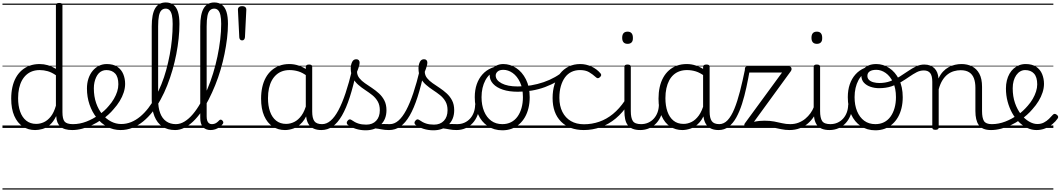

<svg xmlns="http://www.w3.org/2000/svg" viewBox="-20 -1039 8612 1559"><path d="M265 17Q209 17 165 -12Q121 -41 96 -98Q71 -155 71 -238Q71 -288 80.5 -331Q90 -374 109 -408.5Q128 -443 156 -467.5Q184 -492 220.5 -505.5Q257 -519 302 -519Q336 -519 368.5 -509.5Q401 -500 434 -480V-996Q434 -1006 440.5 -1010.5Q447 -1015 461 -1015Q475 -1015 481 -1010.5Q487 -1006 487 -996V-129Q487 -73 504.5 -52Q522 -31 572 -31Q581 -31 585.5 -23.5Q590 -16 589.5 -7Q589 2 583 9.5Q577 17 566 17Q534 17 510 10Q486 3 470.5 -11Q455 -25 446.5 -45.5Q438 -66 437 -92L436 -96Q414 -50 384.5 -25Q355 0 324 8.5Q293 17 265 17ZM274 -33Q306 -33 336.5 -47Q367 -61 392.5 -93Q418 -125 434 -181V-428Q399 -452 367 -461Q335 -470 302 -470Q270 -470 243 -460.5Q216 -451 194.5 -432Q173 -413 158 -385.5Q143 -358 135 -322Q127 -286 127 -242Q127 -180 143.5 -133Q160 -86 193 -59.5Q226 -33 274 -33ZM0 490H628V500H0ZM0 -20H628V0H0ZM0 -505H628V-500H0ZM0 -1010H628V-1000H0Z M566 17Q553 17 547.5 9.5Q542 2 543.5 -7Q545 -16 552.5 -23.5Q560 -31 572 -31Q628 -31 682 -52Q736 -73 780 -105Q788 -110 794.5 -107Q801 -104 805.5 -96.5Q810 -89 810 -80.5Q810 -72 803 -67Q769 -43 729 -24Q689 -5 647.5 6Q606 17 566 17ZM628 490V500ZM628 -20V0ZM628 -505V-500ZM628 -1010V-1000Z M783 -106Q806 -122 826.5 -140.5Q847 -159 864 -180Q888 -207 905 -236.5Q922 -266 931.5 -295.5Q941 -325 941 -355Q941 -414 915 -442Q889 -470 843 -470Q833 -470 827.5 -477.5Q822 -485 823 -494.5Q824 -504 830 -511.5Q836 -519 847 -519Q900 -519 933 -496.5Q966 -474 981 -437Q996 -400 996 -358Q996 -324 984.5 -288.5Q973 -253 952 -218.5Q931 -184 902 -152Q883 -129 859.5 -108Q836 -87 811 -69ZM628 490H1072V500H628ZM628 -20H1072V0H628ZM628 -505H1072V-500H628ZM628 -1010H1072V-1000H628Z M959 17Q901 17 851.5 -9.5Q802 -36 765 -82.5Q728 -129 707 -190Q686 -251 686 -321Q686 -364 698 -400.5Q710 -437 732 -463.5Q754 -490 783 -504.5Q812 -519 847 -519Q856 -519 860.5 -511.5Q865 -504 864 -494.5Q863 -485 857.5 -477.5Q852 -470 843 -470Q825 -470 809 -463Q793 -456 781 -443Q769 -430 760.5 -411.5Q752 -393 747 -370.5Q742 -348 742 -322Q742 -256 760.5 -202.5Q779 -149 810.5 -111Q842 -73 881.5 -52.5Q921 -32 964 -32Q1006 -32 1044.5 -47.5Q1083 -63 1118 -92Q1153 -121 1184 -161Q1215 -201 1241.5 -250Q1268 -299 1290.5 -354.5Q1313 -410 1329.5 -470.5Q1346 -531 1358 -594Q1370 -657 1376 -720Q1382 -783 1382 -844Q1382 -854 1390.5 -859.5Q1399 -865 1409.5 -865Q1420 -865 1428.5 -859.5Q1437 -854 1437 -844Q1437 -788 1430.5 -726Q1424 -664 1411.5 -599.5Q1399 -535 1380.5 -471Q1362 -407 1338 -346Q1314 -285 1284 -230.5Q1254 -176 1218.5 -131Q1183 -86 1142.5 -53Q1102 -20 1056 -1.5Q1010 17 959 17ZM1072 490V500ZM1072 -20V0ZM1072 -505V-500ZM1072 -1010V-1000Z M1402 17Q1341 17 1298.5 -11.5Q1256 -40 1234 -95Q1212 -150 1212 -229V-825Q1212 -924 1240 -971.5Q1268 -1019 1326 -1019Q1363 -1019 1388 -1000Q1413 -981 1425 -942.5Q1437 -904 1437 -845Q1437 -833 1428.5 -826.5Q1420 -820 1409.5 -820Q1399 -820 1390.5 -826.5Q1382 -833 1382 -845Q1382 -888 1376 -915Q1370 -942 1357.5 -955.5Q1345 -969 1325 -969Q1305 -969 1291 -955.5Q1277 -942 1270.5 -910.5Q1264 -879 1264 -825V-229Q1264 -165 1280.5 -121Q1297 -77 1329.5 -54Q1362 -31 1408 -31Q1419 -31 1424.5 -23.5Q1430 -16 1429.5 -7Q1429 2 1422 9.5Q1415 17 1402 17ZM1072 490H1466V500H1072ZM1072 -20H1466V0H1072ZM1072 -505H1466V-500H1072ZM1072 -1010H1466V-1000H1072Z M1402 17Q1390 17 1385 9.5Q1380 2 1381.5 -7Q1383 -16 1389.5 -23.5Q1396 -31 1408 -31Q1444 -31 1479 -52.5Q1514 -74 1546.5 -112.5Q1579 -151 1608.5 -203Q1638 -255 1664 -316Q1690 -377 1710.5 -444Q1731 -511 1745.5 -580Q1760 -649 1768 -716.5Q1776 -784 1776 -845Q1776 -857 1784.5 -863.5Q1793 -870 1803.5 -870Q1814 -870 1822.5 -863.5Q1831 -857 1831 -845Q1831 -789 1823.5 -727Q1816 -665 1803 -601Q1790 -537 1771 -472.5Q1752 -408 1727.5 -347.5Q1703 -287 1675 -232Q1647 -177 1615 -131.5Q1583 -86 1548.5 -53Q1514 -20 1477 -1.5Q1440 17 1402 17ZM1466 490V500ZM1466 -20V0ZM1466 -505V-500ZM1466 -1010V-1000Z M1690 17Q1670 17 1654 10.5Q1638 4 1627.5 -8Q1617 -20 1611.5 -38.5Q1606 -57 1606 -82V-825Q1606 -924 1634 -971.5Q1662 -1019 1720 -1019Q1757 -1019 1782 -1000Q1807 -981 1819 -942.5Q1831 -904 1831 -845Q1831 -833 1822.5 -826.5Q1814 -820 1803.5 -820Q1793 -820 1784.5 -826.5Q1776 -833 1776 -845Q1776 -888 1770 -915Q1764 -942 1751.5 -955.5Q1739 -969 1719 -969Q1699 -969 1685 -955.5Q1671 -942 1664.5 -910.5Q1658 -879 1658 -825V-94Q1658 -74 1662.5 -60Q1667 -46 1676.5 -38.5Q1686 -31 1700 -31Q1710 -31 1720.5 -34Q1731 -37 1741 -44.5Q1751 -52 1760 -62Q1766 -68 1773 -67.5Q1780 -67 1786 -60Q1792 -54 1793 -47.5Q1794 -41 1790 -34Q1779 -19 1762.5 -7Q1746 5 1727.5 11Q1709 17 1690 17ZM1466 490H1860V500H1466ZM1466 -20H1860V0H1466ZM1466 -505H1860V-500H1466ZM1466 -1010H1860V-1000H1466Z M1946 -711Q1935 -711 1929.5 -718Q1924 -725 1923 -735L1912 -959Q1911 -972 1919.5 -980.5Q1928 -989 1946 -989Q1964 -989 1972.5 -980.5Q1981 -972 1980 -959L1969 -737Q1968 -726 1962.5 -718.5Q1957 -711 1946 -711ZM1860 490H2029V500H1860ZM1860 -20H2029V0H1860ZM1860 -505H2029V-500H1860ZM1860 -1010H2029V-1000H1860Z M2294 17Q2238 17 2194 -12Q2150 -41 2125 -98Q2100 -155 2100 -238Q2100 -288 2109.5 -331Q2119 -374 2138 -408.5Q2157 -443 2185 -467.5Q2213 -492 2249 -505.5Q2285 -519 2330 -519Q2368 -519 2405 -506.5Q2442 -494 2477 -470V-419Q2438 -449 2402.5 -459.5Q2367 -470 2331 -470Q2299 -470 2272 -460.5Q2245 -451 2223.5 -432Q2202 -413 2187 -385.5Q2172 -358 2164 -322Q2156 -286 2156 -242Q2156 -180 2172.5 -133Q2189 -86 2222 -59.5Q2255 -33 2303 -33Q2337 -33 2369.5 -49Q2402 -65 2428.5 -101.5Q2455 -138 2471 -202L2490 -159Q2469 -85 2435 -47Q2401 -9 2364 4Q2327 17 2294 17ZM2589 17Q2556 17 2531.5 7Q2507 -3 2492 -22Q2477 -41 2470 -69Q2463 -97 2463 -132V-495Q2463 -506 2469.5 -510.5Q2476 -515 2490 -515Q2503 -515 2509 -510.5Q2515 -506 2515 -496V-133Q2515 -81 2532 -56Q2549 -31 2595 -31Q2602 -31 2606.5 -23.5Q2611 -16 2610.5 -7Q2610 2 2605 9.5Q2600 17 2589 17ZM2029 490H2651V500H2029ZM2029 -20H2651V0H2029ZM2029 -505H2651V-500H2029ZM2029 -1010H2651V-1000H2029Z M2589 17Q2576 17 2570.5 9.5Q2565 2 2566.5 -7Q2568 -16 2575.5 -23.5Q2583 -31 2595 -31Q2632 -31 2665 -59.5Q2698 -88 2728 -144Q2758 -200 2786 -283.5Q2814 -367 2840 -476Q2843 -487 2852.5 -488Q2862 -489 2870.5 -483.5Q2879 -478 2876 -467Q2850 -343 2820.5 -251.5Q2791 -160 2756.5 -100.5Q2722 -41 2681 -12Q2640 17 2589 17ZM2651 490V500ZM2651 -20V0ZM2651 -505V-500ZM2651 -1010V-1000Z M3138 17Q3105 17 3078.5 11.5Q3052 6 3027 3.5Q3002 1 2973 12L2994 -11Q3031 -25 3056.5 -29Q3082 -33 3102.5 -32Q3123 -31 3144 -31Q3153 -31 3157 -23.5Q3161 -16 3159.5 -7Q3158 2 3152.5 9.5Q3147 17 3138 17ZM2949 19Q2907 19 2869 7Q2831 -5 2802 -27Q2796 -33 2795.5 -41.5Q2795 -50 2803 -59Q2810 -68 2817.5 -69.5Q2825 -71 2834 -65Q2862 -45 2889.5 -36Q2917 -27 2954 -27Q3005 -27 3034.5 -58.5Q3064 -90 3064 -144Q3064 -186 3047 -215.5Q3030 -245 3003 -266.5Q2976 -288 2946 -307.5Q2916 -327 2889 -350.5Q2862 -374 2845 -406Q2828 -438 2828 -485Q2828 -511 2838.5 -534.5Q2849 -558 2873 -558Q2886 -558 2893 -550.5Q2900 -543 2900 -530Q2900 -519 2894.5 -499.5Q2889 -480 2879 -456Q2880 -427 2898 -404.5Q2916 -382 2943 -363.5Q2970 -345 3000 -325Q3030 -305 3057 -280.5Q3084 -256 3101 -223Q3118 -190 3118 -144Q3118 -71 3072 -26Q3026 19 2949 19ZM2651 490H3201V500H2651ZM2651 -20H3201V0H2651ZM2651 -505H3201V-500H2651ZM2651 -1010H3201V-1000H2651Z M3139 17Q3126 17 3120.5 9.5Q3115 2 3116.5 -7Q3118 -16 3125.5 -23.5Q3133 -31 3145 -31Q3182 -31 3215 -59.5Q3248 -88 3278 -144Q3308 -200 3336 -283.5Q3364 -367 3390 -476Q3393 -487 3402.5 -488Q3412 -489 3420.5 -483.5Q3429 -478 3426 -467Q3400 -343 3370.5 -251.5Q3341 -160 3306.5 -100.5Q3272 -41 3231 -12Q3190 17 3139 17ZM3201 490V500ZM3201 -20V0ZM3201 -505V-500ZM3201 -1010V-1000Z M3688 17Q3655 17 3628.5 11.5Q3602 6 3577 3.5Q3552 1 3523 12L3544 -11Q3581 -25 3606.5 -29Q3632 -33 3652.5 -32Q3673 -31 3694 -31Q3703 -31 3707 -23.5Q3711 -16 3709.5 -7Q3708 2 3702.5 9.5Q3697 17 3688 17ZM3499 19Q3457 19 3419 7Q3381 -5 3352 -27Q3346 -33 3345.5 -41.5Q3345 -50 3353 -59Q3360 -68 3367.5 -69.5Q3375 -71 3384 -65Q3412 -45 3439.5 -36Q3467 -27 3504 -27Q3555 -27 3584.5 -58.5Q3614 -90 3614 -144Q3614 -186 3597 -215.5Q3580 -245 3553 -266.5Q3526 -288 3496 -307.5Q3466 -327 3439 -350.5Q3412 -374 3395 -406Q3378 -438 3378 -485Q3378 -511 3388.5 -534.5Q3399 -558 3423 -558Q3436 -558 3443 -550.5Q3450 -543 3450 -530Q3450 -519 3444.5 -499.5Q3439 -480 3429 -456Q3430 -427 3448 -404.5Q3466 -382 3493 -363.5Q3520 -345 3550 -325Q3580 -305 3607 -280.5Q3634 -256 3651 -223Q3668 -190 3668 -144Q3668 -71 3622 -26Q3576 19 3499 19ZM3201 490H3751V500H3201ZM3201 -20H3751V0H3201ZM3201 -505H3751V-500H3201ZM3201 -1010H3751V-1000H3201Z M3686 17Q3675 17 3669.5 9.5Q3664 2 3664.5 -7Q3665 -16 3672 -23.5Q3679 -31 3692 -31Q3725 -31 3751.5 -43Q3778 -55 3797 -76Q3816 -97 3826.5 -125Q3837 -153 3838 -186Q3839 -198 3848 -201.5Q3857 -205 3865.5 -201.5Q3874 -198 3873 -186Q3872 -142 3857.5 -104.5Q3843 -67 3818.5 -40Q3794 -13 3760 2Q3726 17 3686 17ZM3751 490V500ZM3751 -20V0ZM3751 -505V-500ZM3751 -1010V-1000Z M4059 19Q3991 19 3940 -15.5Q3889 -50 3862 -110.5Q3835 -171 3835 -250Q3835 -308 3851 -354.5Q3867 -401 3897.5 -435Q3928 -469 3971 -487Q4014 -505 4068 -505Q4076 -505 4078.5 -498Q4081 -491 4078.5 -483.5Q4076 -476 4067 -476Q4035 -476 4007.5 -465.5Q3980 -455 3958 -435Q3936 -415 3921 -387Q3906 -359 3898 -324.5Q3890 -290 3890 -250Q3890 -185 3910.5 -135.5Q3931 -86 3968.5 -58.5Q4006 -31 4059 -31Q4098 -31 4129 -46.5Q4160 -62 4181.5 -91.5Q4203 -121 4214.5 -161.5Q4226 -202 4226 -250Q4226 -321 4202.5 -371Q4179 -421 4142.5 -446.5Q4106 -472 4067 -472Q4055 -472 4048.5 -479Q4042 -486 4042 -495.5Q4042 -505 4048.5 -512Q4055 -519 4067 -519Q4122 -519 4171 -487Q4220 -455 4250.5 -394.5Q4281 -334 4281 -250Q4281 -202 4271 -161Q4261 -120 4242 -87Q4223 -54 4195.5 -30Q4168 -6 4134 6.5Q4100 19 4059 19ZM3751 490H4352V500H3751ZM3751 -20H4352V0H3751ZM3751 -505H4352V-500H3751ZM3751 -1010H4352V-1000H3751Z M4185 -294Q4114 -294 4063 -311Q4012 -328 3984 -358.5Q3956 -389 3956 -427Q3956 -453 3970.5 -473.5Q3985 -494 4010.5 -506.5Q4036 -519 4066 -519Q4078 -519 4084.5 -512Q4091 -505 4091.5 -495.5Q4092 -486 4085.5 -479Q4079 -472 4067 -472Q4036 -472 4020.5 -458Q4005 -444 4005 -426Q4005 -388 4053 -362.5Q4101 -337 4184 -337Q4239 -337 4292 -346Q4345 -355 4394.5 -372Q4444 -389 4487 -413.5Q4530 -438 4565 -469Q4573 -476 4581.5 -472Q4590 -468 4592.5 -458.5Q4595 -449 4584 -439Q4548 -405 4502.5 -378Q4457 -351 4405.5 -332Q4354 -313 4298 -303.5Q4242 -294 4185 -294ZM4352 490H4383V500H4352ZM4352 -20H4383V0H4352ZM4352 -505H4383V-500H4352ZM4352 -1010H4383V-1000H4352Z M4721 17Q4603 17 4535 -52Q4467 -121 4467 -243Q4467 -303 4482.5 -353.5Q4498 -404 4527 -441Q4556 -478 4597.5 -498.5Q4639 -519 4692 -519Q4738 -519 4782 -499Q4826 -479 4857 -442Q4862 -435 4861.5 -428.5Q4861 -422 4852 -413Q4843 -404 4835 -404Q4827 -404 4821 -410Q4791 -437 4762.5 -453.5Q4734 -470 4689 -470Q4651 -470 4620 -455Q4589 -440 4567.5 -410.5Q4546 -381 4534 -339.5Q4522 -298 4522 -245Q4522 -179 4546.5 -130.5Q4571 -82 4615.5 -56Q4660 -30 4722 -30Q4732 -30 4738 -23Q4744 -16 4744 -6.5Q4744 3 4738.5 10Q4733 17 4721 17ZM4383 490H4918V500H4383ZM4383 -20H4918V0H4383ZM4383 -505H4918V-500H4383ZM4383 -1010H4918V-1000H4383Z M4720 17Q4708 17 4702 10Q4696 3 4696 -6.5Q4696 -16 4702.5 -23Q4709 -30 4721 -30Q4786 -30 4845.5 -50.5Q4905 -71 4957 -113.5Q5009 -156 5053 -221Q5058 -228 5067.5 -225Q5077 -222 5082.5 -213.5Q5088 -205 5082 -195Q5037 -125 4980 -77.5Q4923 -30 4857 -6.5Q4791 17 4720 17ZM4918 490V500ZM4918 -20V0ZM4918 -505V-500ZM4918 -1010V-1000Z M5180 17Q5142 17 5116.5 6.5Q5091 -4 5076.5 -24Q5062 -44 5056 -72.5Q5050 -101 5050 -137V-496Q5050 -506 5056 -510.5Q5062 -515 5075 -515Q5089 -515 5095.5 -510.5Q5102 -506 5102 -496V-137Q5102 -82 5118.5 -56.5Q5135 -31 5186 -31Q5195 -31 5199.5 -23.5Q5204 -16 5203.5 -7Q5203 2 5197.5 9.5Q5192 17 5180 17ZM5076 -683Q5054 -683 5043 -695.5Q5032 -708 5032 -732Q5032 -757 5043 -769.5Q5054 -782 5076 -782Q5097 -782 5108 -769.5Q5119 -757 5119 -732Q5120 -707 5108.5 -695Q5097 -683 5076 -683ZM4918 490H5243V500H4918ZM4918 -20H5243V0H4918ZM4918 -505H5243V-500H4918ZM4918 -1010H5243V-1000H4918Z M5178 17Q5167 17 5161.5 9.5Q5156 2 5156.5 -7Q5157 -16 5164 -23.5Q5171 -31 5184 -31Q5217 -31 5243.5 -43Q5270 -55 5289 -76Q5308 -97 5318.5 -125Q5329 -153 5330 -186Q5331 -198 5340 -201.5Q5349 -205 5357.5 -201.5Q5366 -198 5365 -186Q5364 -142 5349.5 -104.5Q5335 -67 5310.5 -40Q5286 -13 5252 2Q5218 17 5178 17ZM5243 490V500ZM5243 -20V0ZM5243 -505V-500ZM5243 -1010V-1000Z M5520 17Q5465 17 5421 -12Q5377 -41 5352 -98Q5327 -155 5327 -238Q5327 -288 5336.5 -331Q5346 -374 5365 -408.5Q5384 -443 5411.5 -467.5Q5439 -492 5475.5 -505.5Q5512 -519 5557 -519Q5595 -519 5631.5 -506.5Q5668 -494 5704 -470V-419Q5664 -449 5629 -459.5Q5594 -470 5558 -470Q5526 -470 5498.5 -460.5Q5471 -451 5449.5 -432Q5428 -413 5413.5 -385.5Q5399 -358 5391 -322Q5383 -286 5383 -242Q5383 -180 5399.5 -133Q5416 -86 5448.5 -59.5Q5481 -33 5530 -33Q5564 -33 5596 -49Q5628 -65 5654.5 -101.5Q5681 -138 5698 -202L5716 -159Q5695 -85 5661.5 -47Q5628 -9 5590.5 4Q5553 17 5520 17ZM5816 17Q5782 17 5758 7Q5734 -3 5719 -22Q5704 -41 5696.5 -69Q5689 -97 5689 -132V-495Q5689 -506 5696 -510.5Q5703 -515 5717 -515Q5730 -515 5736 -510.5Q5742 -506 5742 -496V-133Q5742 -81 5759 -56Q5776 -31 5822 -31Q5829 -31 5833 -23.5Q5837 -16 5836.5 -7Q5836 2 5831.5 9.5Q5827 17 5816 17ZM5243 490H5878V500H5243ZM5243 -20H5878V0H5243ZM5243 -505H5878V-500H5243ZM5243 -1010H5878V-1000H5243Z M5815 17Q5804 17 5799 9.5Q5794 2 5795 -7Q5796 -16 5802 -23.5Q5808 -31 5819 -31Q5858 -31 5888 -63Q5918 -95 5942.5 -154.5Q5967 -214 5988.5 -297.5Q6010 -381 6031 -484Q6032 -489 6038 -491Q6044 -493 6052 -491.5Q6060 -490 6065 -486Q6070 -482 6069 -476Q6056 -402 6040.5 -330Q6025 -258 6005 -195.5Q5985 -133 5958.5 -85Q5932 -37 5896.5 -10Q5861 17 5815 17ZM5878 490H5961V500H5878ZM5878 -20H5961V0H5878ZM5878 -505H5961V-500H5878ZM5878 -1010H5961V-1000H5878Z M6392 17Q6356 17 6323.5 10Q6291 3 6253.5 -4.5Q6216 -12 6166 -12Q6142 -12 6121 -10Q6100 -8 6081 -5.5Q6062 -3 6044 0Q6035 1 6029.5 -5.5Q6024 -12 6023.5 -21Q6023 -30 6027 -36L6330 -450H6047Q6037 -450 6032.5 -455.5Q6028 -461 6028 -475Q6028 -488 6032.5 -494Q6037 -500 6047 -500H6387Q6397 -500 6402 -494Q6407 -488 6407.5 -479.5Q6408 -471 6402 -462L6102 -50Q6126 -55 6147 -57Q6168 -59 6187 -59Q6231 -59 6265.5 -52.5Q6300 -46 6331 -38.5Q6362 -31 6398 -31Q6408 -31 6412.5 -25Q6417 -19 6417 -5Q6417 6 6411 11.5Q6405 17 6392 17ZM5960 490H6455V500H5960ZM5960 -20H6455V0H5960ZM5960 -505H6455V-500H5960ZM5960 -1010H6455V-1000H5960Z M6390 17Q6379 17 6373.5 9.5Q6368 2 6368.5 -7Q6369 -16 6376 -23.5Q6383 -31 6396 -31Q6433 -31 6464 -43Q6495 -55 6519 -75Q6543 -95 6561 -120Q6579 -145 6589 -172Q6593 -183 6602 -182.5Q6611 -182 6617 -174.5Q6623 -167 6620 -157Q6609 -124 6589 -93Q6569 -62 6540.5 -37Q6512 -12 6474 2.5Q6436 17 6390 17ZM6455 490V500ZM6455 -20V0ZM6455 -505V-500ZM6455 -1010V-1000Z M6717 17Q6679 17 6653.5 6.5Q6628 -4 6613.5 -24Q6599 -44 6593 -72.5Q6587 -101 6587 -137V-496Q6587 -506 6593 -510.5Q6599 -515 6612 -515Q6626 -515 6632.5 -510.5Q6639 -506 6639 -496V-137Q6639 -82 6655.5 -56.5Q6672 -31 6723 -31Q6732 -31 6736.5 -23.5Q6741 -16 6740.5 -7Q6740 2 6734.5 9.5Q6729 17 6717 17ZM6613 -683Q6591 -683 6580 -695.5Q6569 -708 6569 -732Q6569 -757 6580 -769.5Q6591 -782 6613 -782Q6634 -782 6645 -769.5Q6656 -757 6656 -732Q6657 -707 6645.5 -695Q6634 -683 6613 -683ZM6455 490H6780V500H6455ZM6455 -20H6780V0H6455ZM6455 -505H6780V-500H6455ZM6455 -1010H6780V-1000H6455Z M6715 17Q6704 17 6698.5 9.5Q6693 2 6693.5 -7Q6694 -16 6701 -23.5Q6708 -31 6721 -31Q6754 -31 6780.5 -43Q6807 -55 6826 -76Q6845 -97 6855.5 -125Q6866 -153 6867 -186Q6868 -198 6877 -201.5Q6886 -205 6894.5 -201.5Q6903 -198 6902 -186Q6901 -142 6886.5 -104.5Q6872 -67 6847.5 -40Q6823 -13 6789 2Q6755 17 6715 17ZM6780 490V500ZM6780 -20V0ZM6780 -505V-500ZM6780 -1010V-1000Z M7088 19Q7020 19 6969 -15.5Q6918 -50 6891 -110.5Q6864 -171 6864 -250Q6864 -308 6880 -354.5Q6896 -401 6926.5 -435Q6957 -469 7000 -487Q7043 -505 7097 -505Q7105 -505 7107.5 -498Q7110 -491 7107.5 -483.5Q7105 -476 7096 -476Q7064 -476 7036.5 -465.5Q7009 -455 6987 -435Q6965 -415 6950 -387Q6935 -359 6927 -324.5Q6919 -290 6919 -250Q6919 -185 6939.5 -135.5Q6960 -86 6997.5 -58.5Q7035 -31 7088 -31Q7127 -31 7158 -46.5Q7189 -62 7210.5 -91.5Q7232 -121 7243.5 -161.5Q7255 -202 7255 -250Q7255 -321 7231.5 -371Q7208 -421 7171.5 -446.5Q7135 -472 7096 -472Q7084 -472 7077.5 -479Q7071 -486 7071 -495.5Q7071 -505 7077.5 -512Q7084 -519 7096 -519Q7151 -519 7200 -487Q7249 -455 7279.5 -394.5Q7310 -334 7310 -250Q7310 -202 7300 -161Q7290 -120 7271 -87Q7252 -54 7224.5 -30Q7197 -6 7163 6.5Q7129 19 7088 19ZM6780 490H7381V500H6780ZM6780 -20H7381V0H6780ZM6780 -505H7381V-500H6780ZM6780 -1010H7381V-1000H6780Z M7117 -323Q7082 -323 7049 -334Q7016 -345 6995 -367.5Q6974 -390 6974 -427Q6974 -454 6989 -474.5Q7004 -495 7031 -507Q7058 -519 7095 -519Q7107 -519 7113.5 -512Q7120 -505 7120 -495.5Q7120 -486 7113.5 -479Q7107 -472 7095 -472Q7061 -472 7042 -459.5Q7023 -447 7023 -423Q7023 -403 7036.5 -390Q7050 -377 7072.5 -371Q7095 -365 7120 -365Q7169 -365 7209.5 -380Q7250 -395 7286 -417.5Q7322 -440 7354.5 -462.5Q7387 -485 7419 -500Q7451 -515 7485 -515Q7497 -515 7503 -508Q7509 -501 7508 -491.5Q7507 -482 7500.5 -474.5Q7494 -467 7481 -467Q7451 -467 7423 -452.5Q7395 -438 7364 -416.5Q7333 -395 7297.5 -373.5Q7262 -352 7217.5 -337.5Q7173 -323 7117 -323ZM7381 490H7419V500H7381ZM7381 -20H7419V0H7381ZM7381 -505H7419V-500H7381ZM7381 -1010H7419V-1000H7381Z M8027 17Q7990 17 7965.5 6.5Q7941 -4 7927 -24Q7913 -44 7906.5 -72.5Q7900 -101 7900 -137V-326Q7900 -371 7888 -403Q7876 -435 7849.5 -452Q7823 -469 7780 -469Q7753 -469 7725.5 -461Q7698 -453 7674.5 -435Q7651 -417 7632.5 -387.5Q7614 -358 7602 -314V-4Q7602 6 7595.5 10.5Q7589 15 7575 15Q7562 15 7556 10.5Q7550 6 7550 -4V-374Q7550 -424 7533 -445.5Q7516 -467 7482 -467Q7471 -467 7465.5 -474.5Q7460 -482 7460.5 -491.5Q7461 -501 7467 -508Q7473 -515 7484 -515Q7512 -515 7532.5 -507Q7553 -499 7567.5 -484.5Q7582 -470 7590 -450Q7598 -430 7600 -405V-401Q7616 -435 7637 -457.5Q7658 -480 7683 -493.5Q7708 -507 7734.5 -513Q7761 -519 7787 -519Q7835 -519 7872.5 -500Q7910 -481 7932 -440.5Q7954 -400 7954 -334V-137Q7954 -82 7969.5 -56.5Q7985 -31 8033 -31Q8042 -31 8047 -23.5Q8052 -16 8051.5 -7Q8051 2 8045 9.5Q8039 17 8027 17ZM7418 490H8089V500H7418ZM7418 -20H8089V0H7418ZM7418 -505H8089V-500H7418ZM7418 -1010H8089V-1000H7418Z M8027 17Q8014 17 8008.5 9.5Q8003 2 8004.5 -7Q8006 -16 8013.5 -23.5Q8021 -31 8033 -31Q8089 -31 8143 -52Q8197 -73 8241 -105Q8249 -110 8255.5 -107Q8262 -104 8266.5 -96.5Q8271 -89 8271 -80.5Q8271 -72 8264 -67Q8230 -43 8190 -24Q8150 -5 8108.5 6Q8067 17 8027 17ZM8089 490V500ZM8089 -20V0ZM8089 -505V-500ZM8089 -1010V-1000Z M8241 -103Q8265 -120 8286 -139.5Q8307 -159 8325 -180Q8349 -207 8366 -236.5Q8383 -266 8392.5 -296Q8402 -326 8402 -354Q8402 -413 8376 -441.5Q8350 -470 8304 -470Q8283 -470 8264.5 -459.5Q8246 -449 8232 -429Q8218 -409 8210.5 -382Q8203 -355 8203 -322Q8203 -256 8221.5 -202.5Q8240 -149 8270 -111Q8300 -73 8335 -52.5Q8370 -32 8403 -32Q8433 -32 8456 -44Q8479 -56 8497 -73.5Q8515 -91 8528 -106Q8536 -115 8544 -114.5Q8552 -114 8561 -107Q8569 -101 8571.5 -93.5Q8574 -86 8568 -77Q8552 -53 8526 -31.5Q8500 -10 8467 3.5Q8434 17 8396 17Q8358 17 8321.5 0Q8285 -17 8253.5 -48Q8222 -79 8198.5 -121.5Q8175 -164 8161.5 -214.5Q8148 -265 8148 -321Q8148 -355 8155.5 -385.5Q8163 -416 8177 -440.5Q8191 -465 8211 -482.5Q8231 -500 8255.5 -509.5Q8280 -519 8308 -519Q8361 -519 8394 -496.5Q8427 -474 8442 -437Q8457 -400 8457 -358Q8457 -324 8445.5 -288.5Q8434 -253 8413 -218.5Q8392 -184 8363 -152Q8343 -128 8318 -106Q8293 -84 8266 -65ZM8089 490H8533V500H8089ZM8089 -20H8533V0H8089ZM8089 -505H8533V-500H8089ZM8089 -1010H8533V-1000H8089Z"/></svg>

Font: Playwrite ES Guides
Style: Regular
Weight: 400
Designer: Veronika Burian, José Scaglione
Foundry: TypeTogether
Version: Version 1.003